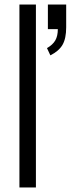

<svg xmlns="http://www.w3.org/2000/svg" viewBox="-20 -830 313 850"><path d="M66 0V-810H139V0ZM203 -585 188 -617Q214 -632 225 -651.5Q236 -671 236 -701H192V-810H273V-709Q273 -660 257 -632Q241 -604 203 -585Z"/></svg>

Font: Oswald Light
Style: Regular
Weight: 300
Designer: Vernon Adams
Foundry: Vernon Adams
Version: Version 4.103;gftools[0.9.33.dev8+g029e19f]